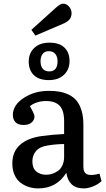

<svg xmlns="http://www.w3.org/2000/svg" viewBox="-20 -1023 584 1057"><path d="M174.8 -827.1 152.8 -858.9 287.1 -980Q313 -1002.9 327.1 -1002.9Q346.7 -1002.9 360.4 -986.3Q374 -969.7 374 -951.2Q374 -929.7 362.8 -916.3Q351.6 -902.8 329.1 -893.1ZM249 -582Q194.3 -582 166.3 -609.4Q138.2 -636.7 138.2 -684.1Q138.2 -730 168.5 -759Q198.7 -788.1 252.9 -788.1Q306.6 -788.1 334.7 -761Q362.8 -733.9 362.8 -687Q362.8 -640.1 332 -611.1Q301.3 -582 249 -582ZM251 -629.9Q296.9 -629.9 296.9 -686Q296.9 -710.4 284.7 -725.8Q272.5 -741.2 249 -741.2Q225.6 -741.2 214.4 -725.6Q203.1 -710 203.1 -686Q203.1 -660.2 214.8 -645Q226.6 -629.9 251 -629.9ZM190.9 14.2Q163.6 14.2 139.2 6.6Q114.7 -1 93.8 -16.6Q72.8 -32.2 60.3 -59.6Q47.9 -86.9 47.9 -123Q47.9 -188 90.1 -225.6Q132.3 -263.2 209 -273.9Q262.2 -281.7 333 -285.2V-355Q333 -415.5 308.1 -441.2Q283.2 -466.8 233.9 -466.8Q205.1 -466.8 180.9 -458.3Q156.7 -449.7 145 -438Q169.9 -394.5 169.9 -381.8Q169.9 -362.8 154.3 -348.9Q138.7 -335 109.9 -335Q79.6 -335 65.2 -350.3Q50.8 -365.7 50.8 -390.1Q50.8 -444.3 110.4 -483.6Q169.9 -522.9 249 -522.9Q282.7 -522.9 310.1 -517.8Q337.4 -512.7 362.1 -500Q386.7 -487.3 403.1 -466.8Q419.4 -446.3 429.2 -413.6Q439 -380.9 439 -337.9V-104Q439 -72.8 459.7 -63.5Q480.5 -54.2 527.8 -66.9L539.1 -25.9Q519 -7.3 491.7 3.4Q464.4 14.2 440.9 14.2Q397.5 14.2 374 -8.8Q350.6 -31.7 345.2 -71.8Q291.5 14.2 190.9 14.2ZM234.9 -61Q251.5 -61 267.3 -66.2Q283.2 -71.3 298.6 -81.8Q314 -92.3 323.5 -112.8Q333 -133.3 333 -160.2V-230Q291 -230 243.2 -222.2Q198.2 -215.3 178.2 -191.4Q158.2 -167.5 158.2 -134.8Q158.2 -97.2 179.4 -79.1Q200.7 -61 234.9 -61Z"/></svg>

Font: Literata Book Medium
Style: Regular
Weight: 500
Designer: Latin by Veronika Burian and Jose Scaglione. Greek by Irene Vlachou. Cyrillic by Vera Evstafieva
Foundry: TypeTogether
Version: Version 2.003;PS 002.003;hotconv 1.0.88;makeotf.lib2.5.64775